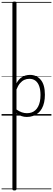

<svg xmlns="http://www.w3.org/2000/svg" viewBox="-20 -1473 675 2446"><path d="M164 953Q150 953 144 948.5Q138 944 138 934V-1434Q138 -1444 144.5 -1448.5Q151 -1453 165 -1453Q178 -1453 184 -1448.5Q190 -1444 190 -1434V-412Q214 -456 243 -479Q272 -502 302.5 -510.5Q333 -519 362 -519Q446 -519 499 -456.5Q552 -394 552 -266Q552 -214 542.5 -170Q533 -126 514 -91.5Q495 -57 466.5 -33Q438 -9 401.5 4Q365 17 321 17Q286 17 254 6Q222 -5 190 -27V934Q190 944 183.5 948.5Q177 953 164 953ZM190 -78Q225 -53 258 -42Q291 -31 323 -31Q355 -31 381.5 -40Q408 -49 429 -67.5Q450 -86 465 -114Q480 -142 488 -179.5Q496 -217 496 -263Q496 -327 480 -373.5Q464 -420 432.5 -444.5Q401 -469 353 -469Q320 -469 290 -455.5Q260 -442 234.5 -412Q209 -382 190 -333ZM0 928H635V938H0ZM0 -20H635V0H0ZM0 -505H635V-500H0ZM0 -1448H635V-1438H0Z"/></svg>

Font: Playwrite ID Guides
Style: Regular
Weight: 400
Designer: Veronika Burian, José Scaglione
Foundry: TypeTogether
Version: Version 1.003